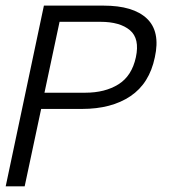

<svg xmlns="http://www.w3.org/2000/svg" viewBox="-44 -657 610 677"><path d="M502 -455.1Q482.9 -362.8 416 -317.9Q349.1 -272.9 245.1 -272.9H101.1L43 0H-23.9L110.8 -637.2H320.8Q425.8 -637.2 473.9 -591.6Q522 -545.9 502 -455.1ZM435.1 -455.1Q449.2 -521 414.1 -550.5Q378.9 -580.1 310.1 -580.1H166L112.8 -330.1H256.8Q326.2 -330.1 373.5 -359.6Q420.9 -389.2 435.1 -455.1Z"/></svg>

Font: Anonymous Pro
Style: Italic
Weight: 400
Italic angle: -12°
Monospace: yes
Designer: Mark Simonson
Version: Version 1.003